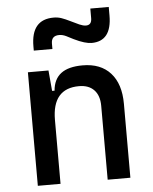

<svg xmlns="http://www.w3.org/2000/svg" viewBox="-55 -827 695 872"><g transform="rotate(-5 293.0 -390.5)"><path d="M400.4 0V-336.9Q400.4 -383.8 376 -409.2Q351.6 -434.6 307.6 -434.6Q185.5 -434.6 185.5 -291L155.3 -423.8H195.3Q199.7 -476.1 233.4 -501.7Q267.1 -527.3 332 -527.3Q414.1 -527.3 459 -477.5Q503.9 -427.7 503.9 -336.9V0ZM82 0V-517.6H175.8L185.5 -408.2V0ZM117.2 -613.3V-632.8Q117.2 -754.9 219.7 -754.9Q239.3 -754.9 256.3 -748.8Q273.4 -742.7 292 -733.4Q316.4 -721.2 333.7 -713.6Q351.1 -706.1 363.3 -706.1Q389.6 -706.1 389.6 -737.3V-781.2H473.6V-742.2Q473.6 -683.6 450.7 -654.3Q427.7 -625 381.8 -625Q368.2 -625 348.1 -630.9Q328.1 -636.7 302.2 -649.4Q286.1 -657.7 270 -665.8Q253.9 -673.8 238.3 -673.8Q220.2 -673.8 211.2 -665Q202.1 -656.2 202.1 -637.7V-613.3Z"/></g></svg>

Font: Cascadia Mono PL
Style: Regular
Weight: 400
Monospace: yes
Designer: Aaron Bell
Foundry: Saja Typeworks
Version: Version 2102.003